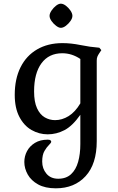

<svg xmlns="http://www.w3.org/2000/svg" viewBox="-20 -744 642 1042"><path d="M283 278Q225 278 187 257Q149 236 130.5 203Q112 170 112 135Q112 104 126.5 76.5Q141 49 169.5 31.5Q198 14 239 14Q250 14 254 17.5Q258 21 258 25Q258 31 246 42.5Q234 54 221.5 75Q209 96 209 133Q209 171 232 198.5Q255 226 296 226Q339 226 365.5 201.5Q392 177 404 134.5Q416 92 416 38V-121Q373 -60 329.5 -37.5Q286 -15 239 -15Q192 -15 151 -38.5Q110 -62 85 -110Q60 -158 60 -229Q60 -316 91.5 -379Q123 -442 181.5 -476Q240 -510 319 -510Q366 -510 417 -499.5Q468 -489 519 -485L530 -472L518 -454Q512 -445 508.5 -436.5Q505 -428 505 -415V22Q505 146 444.5 212Q384 278 283 278ZM279 -92Q317 -92 352.5 -114Q388 -136 416 -183V-424Q370 -455 318 -455Q245 -455 205 -400.5Q165 -346 165 -248Q165 -191 181 -156.5Q197 -122 223 -107Q249 -92 279 -92ZM310 -593Q299 -593 284.5 -604Q270 -615 259.5 -630Q249 -645 249 -658Q249 -671 259.5 -686.5Q270 -702 284 -713Q298 -724 310 -724Q323 -724 337.5 -713Q352 -702 362.5 -686.5Q373 -671 373 -658Q373 -645 362.5 -630Q352 -615 337.5 -604Q323 -593 310 -593Z"/></svg>

Font: Gabriela
Style: Regular
Weight: 400
Designer: Eduardo Rodriguez Tunni
Foundry: Eduardo Rodriguez Tunni
Version: Version 2.001;gftools[0.9.26]